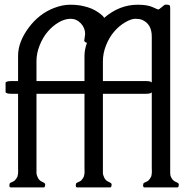

<svg xmlns="http://www.w3.org/2000/svg" viewBox="-20 -820 857 840"><path d="M27.3 0Q21 0 21 -8.8Q21 -17.6 25.1 -20Q29.3 -22.5 35.4 -24.9Q41.5 -27.3 45.2 -31Q48.8 -34.7 51.8 -39.3Q54.7 -43.9 56.2 -47.1Q57.6 -50.3 58.3 -56.4Q59.1 -62.5 59.3 -64.7Q59.6 -66.9 59.3 -75Q59.1 -83 59.1 -85.4V-409.7H29.3Q9.8 -409.7 4.4 -416V-459Q9.3 -465.3 29.3 -465.3H59.1V-576.2Q59.1 -635.7 104.7 -697.8Q150.4 -759.8 216.8 -785.2Q253.4 -799.3 286.9 -799.3Q320.3 -799.3 346.2 -793Q382.8 -784.7 408.2 -767.1Q433.6 -749.5 435.5 -741.7Q502.4 -799.3 582 -799.3Q625 -799.3 647.7 -788.8Q670.4 -778.3 672.9 -778.3Q675.3 -778.3 688 -789.1Q700.7 -799.8 702.6 -799.8Q717.3 -799.8 720.9 -797.6Q724.6 -795.4 724.6 -784.7V-64.5Q724.6 -51.8 727.5 -46.9Q734.9 -29.8 748.5 -24.4Q762.2 -19 762.2 -13.7Q762.2 0 755.9 0H612.3Q606 0 606 -8.8Q606 -17.6 610.1 -20Q614.3 -22.5 620.4 -24.9Q626.5 -27.3 630.1 -31Q633.8 -34.7 636.7 -39.3Q639.6 -43.9 641.1 -47.1Q642.6 -50.3 643.3 -56.4Q644 -62.5 644.3 -64.7Q644.5 -66.9 644.3 -75Q644 -83 644 -85.4V-416Q638.7 -409.7 619.1 -409.7H430.2V-64.5Q430.2 -54.7 436.3 -42.2Q442.4 -29.8 455.3 -24.4Q468.3 -19 468.3 -13.7Q468.3 0 461.9 0H317.9Q311.5 0 311.5 -8.8Q311.5 -17.6 315.7 -20Q319.8 -22.5 325.9 -24.9Q332 -27.3 335.7 -31Q339.4 -34.7 342.3 -39.3Q345.2 -43.9 346.7 -47.1Q348.1 -50.3 348.9 -56.4Q349.6 -62.5 349.9 -64.7Q350.1 -66.9 349.9 -75Q349.6 -83 349.6 -85.4V-409.7H139.6V-64.5Q139.6 -54.7 145.8 -42.2Q151.9 -29.8 164.8 -24.4Q177.7 -19 177.7 -13.7Q177.7 0 171.4 0ZM348.6 -642.6 352.5 -670.9Q352.5 -697.8 333.7 -717.8Q314.9 -737.8 289.1 -737.8Q263.2 -737.8 236.3 -721.9Q209.5 -706.1 188.2 -680.9Q167 -655.8 153.3 -621.3Q139.6 -586.9 139.6 -552.2V-465.3H349.6V-576.2Q349.6 -602.1 360.4 -632.8Q348.6 -635.7 348.6 -642.6ZM601.1 -733.4Q590.3 -737.8 572 -737.8Q553.7 -737.8 526.9 -721.9Q500 -706.1 478.8 -680.9Q457.5 -655.8 443.8 -621.3Q430.2 -586.9 430.2 -552.2V-465.3H619.1Q639.2 -465.3 644 -459V-658.7Q644.5 -715.3 601.1 -733.4Z"/></svg>

Font: Della Respira
Style: Regular
Weight: 500
Version: Version 0.201